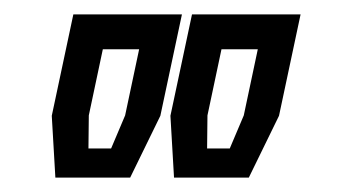

<svg xmlns="http://www.w3.org/2000/svg" viewBox="-20 -734 470 267"><path d="M57 -487 52 -573 82 -714H233L203 -573L161 -487ZM103 -527.5H134.5L154 -573.5L173.5 -665.5H123L103.5 -573.5ZM222 -487 217 -573 247 -714H398L368 -573L326 -487ZM268 -527.5H299.5L319 -573.5L338.5 -665.5H288L268.5 -573.5Z"/></svg>

Font: Tourney Expanded Medium
Style: Italic
Weight: 500
Width: 7
Italic angle: -12°
Designer: Tyler Finck
Foundry: Etcetera Type Co
Version: Version 1.010; ttfautohint (v1.8.3)